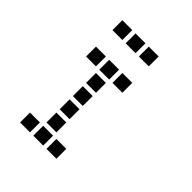

<svg xmlns="http://www.w3.org/2000/svg" viewBox="-214 -915 1029 1029"><g transform="rotate(45 300.0 -400.5)"><path d="M114 -788Q113 -788 113 -788Q113 -788 113 -787V-714Q113 -713 113 -713Q113 -713 114 -713H187Q188 -713 188 -713Q188 -713 188 -714V-787Q188 -788 188 -788Q188 -788 187 -788ZM214 -788Q213 -788 213 -788Q213 -788 213 -787V-714Q213 -713 213 -713Q213 -713 214 -713H287Q288 -713 288 -713Q288 -713 288 -714V-787Q288 -788 288 -788Q288 -788 287 -788ZM314 -788Q313 -788 313 -788Q313 -788 313 -787V-714Q313 -713 313 -713Q313 -713 314 -713H387Q388 -713 388 -713Q388 -713 388 -714V-787Q388 -788 388 -788Q388 -788 387 -788ZM114 -588Q113 -588 113 -588Q113 -588 113 -587V-514Q113 -513 113 -513Q113 -513 114 -513H187Q188 -513 188 -513Q188 -513 188 -514V-587Q188 -588 188 -588Q188 -588 187 -588ZM214 -588Q213 -588 213 -588Q213 -588 213 -587V-514Q213 -513 213 -513Q213 -513 214 -513H287Q288 -513 288 -513Q288 -513 288 -514V-587Q288 -588 288 -588Q288 -588 287 -588ZM314 -588Q313 -588 313 -588Q313 -588 313 -587V-514Q313 -513 313 -513Q313 -513 314 -513H387Q388 -513 388 -513Q388 -513 388 -514V-587Q388 -588 388 -588Q388 -588 387 -588ZM214 -488Q213 -488 213 -488Q213 -488 213 -487V-414Q213 -413 213 -413Q213 -413 214 -413H287Q288 -413 288 -413Q288 -413 288 -414V-487Q288 -488 288 -488Q288 -488 287 -488ZM214 -388Q213 -388 213 -388Q213 -388 213 -387V-314Q213 -313 213 -313Q213 -313 214 -313H287Q288 -313 288 -313Q288 -313 288 -314V-387Q288 -388 288 -388Q288 -388 287 -388ZM214 -288Q213 -288 213 -288Q213 -288 213 -287V-214Q213 -213 213 -213Q213 -213 214 -213H287Q288 -213 288 -213Q288 -213 288 -214V-287Q288 -288 288 -288Q288 -288 287 -288ZM214 -188Q213 -188 213 -188Q213 -188 213 -187V-114Q213 -113 213 -113Q213 -113 214 -113H287Q288 -113 288 -113Q288 -113 288 -114V-187Q288 -188 288 -188Q288 -188 287 -188ZM114 -88Q113 -88 113 -88Q113 -88 113 -87V-14Q113 -13 113 -13Q113 -13 114 -13H187Q188 -13 188 -13Q188 -13 188 -14V-87Q188 -88 188 -88Q188 -88 187 -88ZM214 -88Q213 -88 213 -88Q213 -88 213 -87V-14Q213 -13 213 -13Q213 -13 214 -13H287Q288 -13 288 -13Q288 -13 288 -14V-87Q288 -88 288 -88Q288 -88 287 -88ZM314 -88Q313 -88 313 -88Q313 -88 313 -87V-14Q313 -13 313 -13Q313 -13 314 -13H387Q388 -13 388 -13Q388 -13 388 -14V-87Q388 -88 388 -88Q388 -88 387 -88Z"/></g></svg>

Font: Doto
Style: Bold
Weight: 700
Monospace: yes
Version: Version 1.000